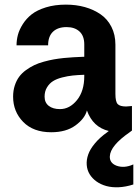

<svg xmlns="http://www.w3.org/2000/svg" viewBox="-20 -554 594 822"><path d="M439 12.2 445.8 6.8Q377.9 -9.3 352.1 -81.1Q343.3 -46.4 303.2 -17.1Q263.2 12.2 199.2 12.2Q122.6 12.2 79.3 -32Q36.1 -76.2 36.1 -140.1Q36.1 -166 43.2 -187.7Q50.3 -209.5 62 -225.3Q73.7 -241.2 91.3 -253.9Q108.9 -266.6 126.7 -275.1Q144.5 -283.7 168 -290Q191.4 -296.4 210.7 -299.8Q230 -303.2 253.9 -305.7Q277.8 -308.1 293.2 -308.8Q308.6 -309.6 328.1 -310.5Q336.9 -311 340.8 -311V-363.8Q340.8 -400.4 320.3 -419.2Q299.8 -438 265.1 -438Q227.5 -438 206.8 -418.2Q186 -398.4 186 -359.9H50.8Q50.8 -382.3 56.6 -404.5Q62.5 -426.8 77.6 -450.7Q92.8 -474.6 115.7 -492.7Q138.7 -510.7 176.5 -522.5Q214.4 -534.2 262.2 -534.2Q305.7 -534.2 343.3 -523.7Q380.9 -513.2 410.4 -492.9Q439.9 -472.7 457 -439.2Q474.1 -405.8 474.1 -362.8V-151.9Q474.1 -118.7 483.9 -108.4Q493.7 -98.1 520 -98.1L544.9 -100.1V4.9L535.2 12.2Q452.1 69.8 450.2 115.2Q448.7 143.6 478.5 155.3Q511.7 167.5 550.8 149.9V235.8Q519 246.1 489 247.6Q459 249 435.1 242.4Q411.1 235.8 392.8 222.7Q374.5 209.5 363.8 191.9Q353 174.3 351.3 152.3Q349.6 130.4 357.7 107.4Q365.7 84.5 386.5 59.6Q407.2 34.7 439 12.2ZM236.8 -86.9Q278.3 -86.9 309.6 -125.5Q340.8 -164.1 340.8 -228V-233.9Q312.5 -232.9 291.3 -230.7Q270 -228.5 246.1 -222.4Q222.2 -216.3 206.8 -206.5Q191.4 -196.8 181.2 -179.9Q170.9 -163.1 170.9 -140.1Q170.9 -114.7 188.7 -100.8Q206.5 -86.9 236.8 -86.9Z"/></svg>

Font: Standard
Style: Bold
Weight: 400
Designer: Bryce Wilner
Version: Version 2.000;PS 2.0;hotconv 16.6.51;makeotf.lib2.5.65220 DE